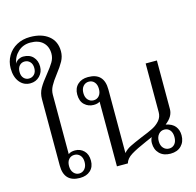

<svg xmlns="http://www.w3.org/2000/svg" viewBox="-154 -1016 1177 1155"><g transform="rotate(-15 434.5 -438.5)"><path d="M105 -94V-508Q105 -544 122 -574Q139 -604 172 -644Q202 -681 216.5 -705.5Q231 -730 231 -757Q231 -801 203.5 -827.5Q176 -854 125 -854Q79 -854 47.5 -824.5Q16 -795 11 -753Q18 -769 32.5 -776.5Q47 -784 62 -784Q101 -784 123 -760.5Q145 -737 145 -700Q145 -665 121.5 -641Q98 -617 63 -617Q22 -617 -3.5 -649Q-29 -681 -29 -735Q-29 -777 -8.5 -812Q12 -847 48.5 -867Q85 -887 132 -887Q204 -887 247 -852.5Q290 -818 290 -756Q290 -724 274.5 -695.5Q259 -667 230 -630Q202 -594 188.5 -568.5Q175 -543 175 -516V-146Q190 -158 217 -158Q249 -158 271.5 -136Q294 -114 294 -74Q294 -35 269.5 -12.5Q245 10 204 10Q105 10 105 -94ZM109 -700Q109 -725 95.5 -739Q82 -753 62 -753Q43 -753 30 -739Q17 -725 17 -700Q17 -675 30 -661Q43 -647 62 -647Q82 -647 95.5 -661Q109 -675 109 -700ZM255 -76Q255 -103 241 -118Q227 -133 206 -133Q185 -133 171.5 -118Q158 -103 158 -76Q158 -49 172 -33Q186 -17 206 -17Q227 -17 241 -33Q255 -49 255 -76Z M675 -80Q675 -101 684 -116L645 -99Q580 -71 546 -50Q512 -29 504 0H436V-403Q422 -393 397 -393Q364 -393 340.5 -415Q317 -437 317 -479Q317 -518 341.5 -541Q366 -564 406 -564Q506 -564 506 -460V-64Q523 -84 549 -97Q575 -110 625 -131Q671 -149 698.5 -163Q726 -177 744.5 -198.5Q763 -220 763 -250V-553H833V-250Q833 -204 784 -167Q824 -159 842 -136Q860 -113 860 -80Q860 -40 835.5 -15Q811 10 768 10Q725 10 700 -15Q675 -40 675 -80ZM452 -478Q452 -505 438.5 -520.5Q425 -536 404 -536Q383 -536 369 -520.5Q355 -505 355 -478Q355 -451 369 -435.5Q383 -420 404 -420Q425 -420 438.5 -435.5Q452 -451 452 -478ZM816 -81Q816 -109 802.5 -124.5Q789 -140 768 -140Q746 -140 732 -123.5Q718 -107 718 -81Q718 -53 732.5 -37.5Q747 -22 768 -22Q789 -22 802.5 -37.5Q816 -53 816 -81Z"/></g></svg>

Font: Trirong Light
Style: Regular
Weight: 300
Designer: Katatrad Team
Foundry: CadsonDemak
Version: Version 1.001